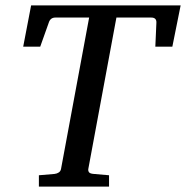

<svg xmlns="http://www.w3.org/2000/svg" viewBox="-20 -691 689 711"><path d="M618.2 -518.1H555.2L559.1 -606Q560.5 -626 540 -626H411.1L307.1 -65.9Q305.7 -58.6 309.6 -53.2Q313.5 -47.9 327.1 -46.9L383.8 -42V0H124V-42L182.1 -46.9Q190.9 -47.9 197.8 -52.5Q204.6 -57.1 206.1 -65.9L310.1 -626H185.1Q166 -626 160.2 -606L128.9 -518.1H65.9L95.2 -670.9H648.9Z"/></svg>

Font: Charis SIL Am
Style: Italic
Weight: 400
Italic angle: -11°
Foundry: SIL International
Version: Version 5.000